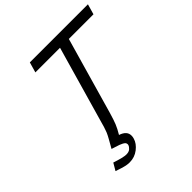

<svg xmlns="http://www.w3.org/2000/svg" viewBox="-246 -863 1278 1278"><g transform="rotate(-45 393.5 -223.5)"><path d="M260.3 194.3Q285.2 194.3 298.1 182.9Q311 171.4 314.9 158.7Q315.9 153.8 315.9 151.9Q315.9 144 311 137.7Q306.2 131.3 293.7 125.2Q281.2 119.1 273.2 116.2Q265.1 113.3 244.6 106.9Q224.1 100.6 217.3 98.1Q224.1 86.4 236.6 64.2Q249 42 251.7 37.4Q254.4 32.7 262 18.3Q269.5 3.9 271 -0.5Q272.5 -4.9 277.6 -18.6Q282.7 -32.2 285.9 -43Q289.1 -53.7 294.4 -73.2L451.2 -620.6H219.2L240.2 -693.8H787.1L766.1 -620.6H534.2L378.9 -78.1Q363.8 -26.4 352.1 2.2Q340.3 30.8 318.4 67.4Q374.5 85.9 374.5 128.9Q374.5 142.1 370.6 154.3Q360.4 190.4 323.7 218.8Q287.1 247.1 239.7 247.1Q231.4 247.1 222.7 246.1Q213.9 245.1 207.5 243.9Q201.2 242.7 190.4 239.7Q179.7 236.8 173.6 234.9Q167.5 232.9 153.3 228.3Q139.2 223.6 131.8 221.2L161.6 170.4Q234.4 194.3 260.3 194.3Z"/></g></svg>

Font: Cantarell
Style: Italic
Weight: 400
Italic angle: -16°
Designer: Dave Crossland
Version: Version 1.004